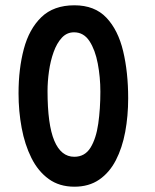

<svg xmlns="http://www.w3.org/2000/svg" viewBox="-20 -689 584 725"><path d="M261 16Q204 16 163.8 -13.2Q123.5 -42.5 98.5 -92.8Q73.5 -143 61.8 -206Q50 -269 50 -336.5Q50 -429 70 -504.2Q90 -579.5 136.2 -624.2Q182.5 -669 261 -669Q337.5 -669 381.8 -622.2Q426 -575.5 445 -495.8Q464 -416 464 -318Q464 -251 452.8 -190.8Q441.5 -130.5 417.5 -84Q393.5 -37.5 354.8 -10.8Q316 16 261 16ZM260.5 -97Q300.5 -97 321.8 -131.5Q343 -166 351 -222Q359 -278 359 -342.5Q359 -397.5 349.2 -449Q339.5 -500.5 317.8 -533.8Q296 -567 259.5 -567Q232.5 -567 213.5 -546.5Q194.5 -526 182.5 -492.5Q170.5 -459 165 -420.2Q159.5 -381.5 159.5 -345Q159.5 -218.5 185 -157.8Q210.5 -97 260.5 -97Z"/></svg>

Font: Grandstander Medium
Style: Regular
Weight: 500
Designer: Tyler Finck
Foundry: Etcetera Type Co
Version: Version 1.200; ttfautohint (v1.8.3)